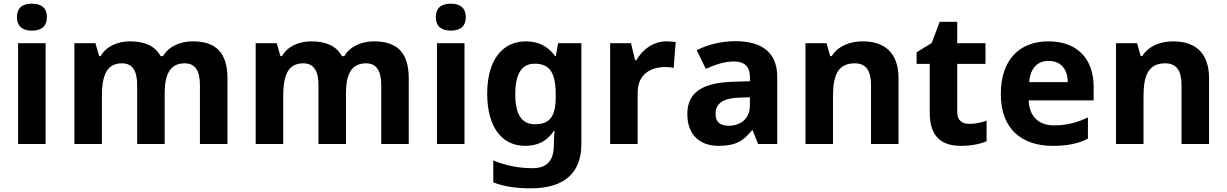

<svg xmlns="http://www.w3.org/2000/svg" viewBox="-20 -780 6644 1040"><path d="M153 -760C108 -760 72 -743 72 -687C72 -632 108 -614 153 -614C197 -614 234 -632 234 -687C234 -743 197 -760 153 -760ZM227 -546H78V0H227Z M1024 -556C961 -556 896 -532 863 -476H850C820 -531 764 -556 684 -556C621 -556 558 -532 525 -476H517L497 -546H383V0H532V-257C532 -373 558 -437 641 -437C697 -437 723 -397 723 -319V0H872V-274C872 -379 902 -437 981 -437C1037 -437 1063 -397 1063 -319V0H1212V-356C1212 -496 1148 -556 1024 -556Z M2006 -556C1943 -556 1878 -532 1845 -476H1832C1802 -531 1746 -556 1666 -556C1603 -556 1540 -532 1507 -476H1499L1479 -546H1365V0H1514V-257C1514 -373 1540 -437 1623 -437C1679 -437 1705 -397 1705 -319V0H1854V-274C1854 -379 1884 -437 1963 -437C2019 -437 2045 -397 2045 -319V0H2194V-356C2194 -496 2130 -556 2006 -556Z M2422 -760C2377 -760 2341 -743 2341 -687C2341 -632 2377 -614 2422 -614C2466 -614 2503 -632 2503 -687C2503 -743 2466 -760 2422 -760ZM2496 -546H2347V0H2496Z M2829 -556C2698 -556 2619 -451 2619 -272C2619 -95 2696 10 2825 10C2890 10 2943 -14 2980 -71H2984C2982 -52 2980 -26 2980 -4V7C2980 90 2942 131 2865 131C2790 131 2719 117 2652 89V208C2715 232 2779 240 2856 240C3036 240 3129 157 3129 1V-546H3003L2991 -476H2987C2949 -529 2896 -556 2829 -556ZM2876 -435C2956 -435 2990 -388 2990 -271V-253C2990 -145 2954 -107 2878 -107C2805 -107 2771 -161 2771 -270C2771 -380 2806 -435 2876 -435Z M3590 -556C3517 -556 3459 -510 3427 -454H3420L3398 -546H3285V0H3434V-278C3434 -381 3508 -417 3585 -417C3598 -417 3619 -415 3629 -412L3640 -552C3628 -554 3605 -556 3590 -556Z M3963 -557C3886 -557 3812 -538 3754 -508L3803 -407C3854 -430 3904 -447 3957 -447C4010 -447 4042 -421 4042 -364V-340L3947 -337C3784 -331 3703 -279 3703 -163C3703 -45 3775 10 3872 10C3963 10 4006 -15 4053 -74H4057L4086 0H4190V-364C4190 -494 4109 -557 3963 -557ZM3984 -251 4042 -253V-208C4042 -138 3992 -99 3928 -99C3885 -99 3856 -116 3856 -162C3856 -214 3888 -248 3984 -251Z M4653 -556C4585 -556 4520 -532 4485 -476H4477L4457 -546H4343V0H4492V-257C4492 -373 4519 -437 4610 -437C4671 -437 4698 -397 4698 -319V0H4847V-356C4847 -496 4770 -556 4653 -556Z M5230 -109C5191 -109 5165 -129 5165 -171V-434H5318V-546H5165V-662H5070L5027 -547L4945 -497V-434H5016V-171C5016 -30 5089 10 5187 10C5243 10 5292 -1 5324 -15V-126C5293 -116 5263 -109 5230 -109Z M5659 -556C5505 -556 5401 -460 5401 -269C5401 -80 5517 10 5681 10C5765 10 5819 -2 5873 -29V-144C5812 -115 5758 -101 5688 -101C5604 -101 5555 -152 5552 -236H5904V-308C5904 -467 5810 -556 5659 -556ZM5660 -450C5730 -450 5763 -401 5764 -335H5555C5561 -414 5602 -450 5660 -450Z M6335 -556C6267 -556 6202 -532 6167 -476H6159L6139 -546H6025V0H6174V-257C6174 -373 6201 -437 6292 -437C6353 -437 6380 -397 6380 -319V0H6529V-356C6529 -496 6452 -556 6335 -556Z"/></svg>

Font: Noto Sans Lisu
Style: Bold
Weight: 700
Designer: Monotype Design Team. David Williams.
Foundry: Monotype Imaging Inc.
Version: Version 2.102